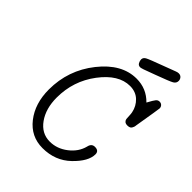

<svg xmlns="http://www.w3.org/2000/svg" viewBox="-229 -917 1040 1040"><g transform="rotate(45 291.0 -396.5)"><path d="M85 -241.2Q85 -389.2 176 -504.2Q267.1 -619.1 379.9 -619.1Q456.1 -619.1 508.8 -564.9Q527.8 -600.1 535.9 -609.6Q543.9 -619.1 556.2 -619.1Q567.4 -619.1 574.7 -611.6Q582 -604 582 -592.8Q582 -586.9 557.1 -438Q557.1 -437 556.6 -433.6Q556.2 -430.2 555.7 -428.5Q555.2 -426.8 553.5 -422.9Q551.8 -418.9 550.8 -417Q549.8 -415 547.4 -412.1Q544.9 -409.2 542 -407.5Q539.1 -405.8 534.4 -404.8Q529.8 -403.8 524.9 -403.8H523.9Q509.8 -403.8 502.9 -410.4Q496.1 -417 495.1 -425Q494.1 -433.1 493.7 -448.5Q493.2 -463.9 491.2 -473.1Q483.4 -512.2 455.1 -539.1Q426.8 -565.9 382.8 -565.9Q295.9 -565.9 220.9 -466.6Q146 -367.2 146 -240.2Q146 -156.2 185.5 -100.6Q225.1 -44.9 288.1 -44.9Q343.3 -44.9 390.1 -81.1Q437 -117.2 450.2 -168.9Q456.1 -197.8 481 -198.2H481.9Q511.7 -198.2 512.2 -171.9Q512.2 -117.7 447 -54.9Q381.8 7.8 285.2 7.8Q196.3 7.8 140.6 -63.2Q85 -134.3 85 -241.2ZM323.2 -710Q323.2 -724.1 338.1 -732.7Q353 -741.2 437 -772Q478 -787.1 502.9 -796.9Q512.7 -800.8 521 -800.8Q534.2 -800.8 542 -792Q549.8 -783.2 549.8 -771Q549.8 -753.9 533.4 -744.4Q517.1 -734.9 436 -705.1Q396 -689.9 371.1 -681.2Q356 -676.3 350.1 -675.8Q335.9 -675.8 329.6 -687.3Q323.2 -698.7 323.2 -710Z"/></g></svg>

Font: CMU Typewriter Text
Style: LightOblique
Weight: 200
Italic angle: -9.46001°
Version: Version 0.7.0